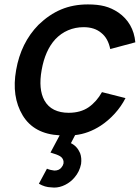

<svg xmlns="http://www.w3.org/2000/svg" viewBox="-20 -598 632 869"><path d="M441.5 -181 548 -154Q529 -116.5 499.5 -84Q470 -51.5 435.5 -29Q380 7 320 13.5L301 50Q329 63.5 342.5 95Q350.5 116.5 347 144Q340 179 317.5 205Q300 226 275.2 238.5Q250.5 251 225 251Q216.5 251 211.5 250Q183.5 249.5 156 233.5L192.5 165.5Q200.5 169 209 171Q217.5 173 226 174Q248 174 258.5 159.5Q265 152 267.5 141.5V131.5Q264.5 116.5 251.5 108.8Q238.5 101 208.5 92.5L250 14.5Q133.5 8.5 82.5 -76Q31.5 -161 53 -281Q74.5 -404.5 154 -485.5Q202.5 -532.5 256.8 -555.2Q311 -578 378 -578Q400 -578 418.5 -576Q437 -574 453.5 -569.8Q470 -565.5 485.2 -558.5Q500.5 -551.5 515.5 -541.5Q549 -518.5 568.8 -484.5Q588.5 -450.5 592.5 -406.5L479 -376Q469 -425 438.5 -449Q408 -475 358.5 -475Q321 -475 288.2 -461Q255.5 -447 230 -420Q184 -369.5 168.5 -281Q153 -194.5 181 -143.5Q197 -115 225 -101.2Q253 -87.5 290.5 -87.5Q344.5 -87.5 381 -112.5Q417 -137.5 441.5 -181Z"/></svg>

Font: Russisch Sans SemiBold
Style: Italic
Weight: 600
Width: 4
Italic angle: -10°
Designer: Michael Sharanda (font) & Cristiano Sobral (main changes)
Foundry: Michael Sharanda
Version: Version 2.00;September 8, 2020;FontCreator 13.0.0.2681 64-bi